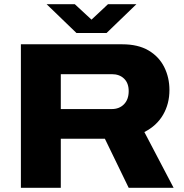

<svg xmlns="http://www.w3.org/2000/svg" viewBox="-20 -899 881 919"><path d="M203 -879H338L418 -805L497 -879H633L490 -741H346ZM80 0V-687H565Q641 -687 691 -657.5Q741 -628 766 -578Q791 -528 791 -468Q791 -402 760.5 -349.5Q730 -297 671 -267L811 0H596L482 -235H271V0ZM271 -377H515Q551 -377 573.5 -400Q596 -423 596 -463Q596 -501 574 -522.5Q552 -544 515 -544H271Z"/></svg>

Font: Archivo SemiExpanded ExtraBold
Style: Regular
Weight: 800
Width: 6
Designer: Hector Gatti
Foundry: Omnibus-Type
Version: Version 2.001; ttfautohint (v1.8.3)